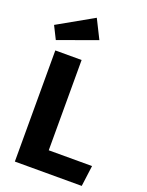

<svg xmlns="http://www.w3.org/2000/svg" viewBox="-174 -1041 860 1125"><g transform="rotate(20 256.5 -478.0)"><path d="M229 -130H499L482 0H65V-693H229ZM287 -838 47 -751 7 -831 228 -956Z"/></g></svg>

Font: Fira Sans BGR
Style: Bold
Weight: 700
Designer: bBox Type GmbH & Carrois Corporate GbR & Edenspiekermann AG
Foundry: bBox Type GmbH & Carrois Corporate GbR & Edenspiekermann AG
Version: Version 4.301